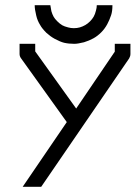

<svg xmlns="http://www.w3.org/2000/svg" viewBox="-20 -765 532 736"><path d="M113 -745H173Q175 -731 177 -722Q180 -711 186 -700Q190 -693 200 -683Q209.5 -673.5 219 -668Q227 -663.5 241 -660Q251.5 -657 263 -657Q275.5 -657 286 -660Q296.5 -663 307 -669Q316.5 -674.5 325 -683Q333.5 -691.5 339 -701Q344.5 -710.5 348 -725Q351 -735.5 351 -745H411Q411 -722 406 -707Q399.5 -687.5 391 -672Q381.5 -654.5 368 -641Q353.5 -626.5 338 -618Q321.5 -609 302 -603Q278 -597 265 -597Q243.5 -597 226 -601Q211.5 -604.5 190 -616Q173.5 -625 158 -639Q141 -656 134 -669Q123.5 -685.5 119 -705Q113 -729 113 -745ZM138 -49H67L236 -297L61 -541Q55 -549 55 -558V-597H115V-568L272 -349L420 -567V-597H480V-558Q480 -549.5 475 -541Z"/></svg>

Font: IBM 3270 Semi-Condensed
Style: Condensed
Weight: 400
Monospace: yes
Version: Version 2.3.1